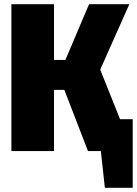

<svg xmlns="http://www.w3.org/2000/svg" viewBox="-20 -716 649 910"><path d="M549 -151H609V174H477L458 0H397L285 -290H236V0H34V-696H236V-432H290L402 -696H593L455 -386Z"/></svg>

Font: Fira Sans Condensed Black
Style: Regular
Weight: 900
Width: 3
Designer: Carrois Corporate & Edenspiekermann AG
Foundry: Carrois Corporate GbR & Edenspiekermann AG
Version: Version 4.203